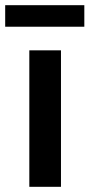

<svg xmlns="http://www.w3.org/2000/svg" viewBox="-48 -720 345 740"><path d="M65 0V-526H187V0ZM-28 -617V-700H277V-617Z"/></svg>

Font: Archivo SemiBold
Style: Regular
Weight: 600
Designer: Hector Gatti
Foundry: Omnibus-Type
Version: Version 2.001